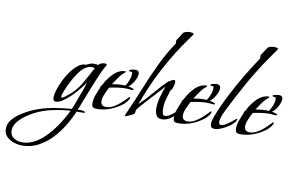

<svg xmlns="http://www.w3.org/2000/svg" viewBox="-362 -776 1963 1280"><g transform="rotate(10 619.5 -135.5)"><path d="M-146 334Q-173 334 -202 324.5Q-231 315 -251 294.5Q-271 274 -271 242Q-271 213 -254.5 189Q-238 165 -212.5 145.5Q-187 126 -159 111Q-131 96 -109 87Q-53 64 13.5 52Q80 40 140 36Q151 8 161.5 -20Q172 -48 182 -76Q190 -96 197 -116Q204 -136 209 -156Q199 -139 177 -112Q155 -85 128 -57.5Q101 -30 73.5 -11.5Q46 7 25 7Q13 7 9.5 -1Q6 -9 6 -19Q6 -40 16 -72Q26 -104 43.5 -139.5Q61 -175 83.5 -205Q106 -235 131 -253.5Q156 -272 180 -270Q192 -276 204.5 -281Q217 -286 230 -286Q238 -286 246.5 -285Q255 -284 263 -283L264 -286Q281 -301 304 -301Q307 -301 312.5 -299.5Q318 -298 318 -293Q318 -292 317.5 -291.5Q317 -291 317 -291L305 -270Q292 -246 281 -220Q270 -194 259 -168Q239 -118 219 -67Q199 -16 179 35Q186 34 192.5 34Q199 34 206 34Q209 34 219.5 36.5Q230 39 230 44Q230 47 217 48Q204 49 191 48.5Q178 48 177 48H174Q154 96 123.5 146.5Q93 197 52.5 239.5Q12 282 -37.5 308Q-87 334 -146 334ZM60 -27Q65 -27 72 -31.5Q79 -36 83 -39Q143 -82 176.5 -138Q210 -194 243 -258Q239 -260 233.5 -261Q228 -262 223 -262Q205 -262 186.5 -252Q168 -242 156 -228Q137 -208 117.5 -175.5Q98 -143 82 -108.5Q66 -74 58 -47Q55 -41 55 -34Q55 -27 60 -27ZM-150 313Q-101 313 -57.5 286.5Q-14 260 22.5 219Q59 178 87.5 132.5Q116 87 134 49Q77 53 13.5 66.5Q-50 80 -101 106Q-125 118 -155.5 139Q-186 160 -208.5 187.5Q-231 215 -231 247Q-231 281 -205.5 297Q-180 313 -150 313Z M304 7Q282 7 275 0Q268 -7 268 -29Q268 -53 279.5 -84Q291 -115 301 -136Q301 -137 300.5 -137.5Q300 -138 300 -139Q300 -144 303.5 -147Q307 -150 309 -153Q314 -161 318 -169Q322 -177 326 -184Q343 -211 367.5 -236Q392 -261 423 -270Q434 -273 444 -273Q446 -273 448.5 -272.5Q451 -272 451 -270Q451 -267 445.5 -263Q440 -259 438 -257Q422 -244 403.5 -217Q385 -190 374 -173Q397 -177 419.5 -179Q442 -181 464 -179Q475 -195 484.5 -218.5Q494 -242 494 -262Q494 -273 491.5 -275Q489 -277 480 -277Q478 -277 474 -278Q470 -279 470 -282Q470 -286 479 -289Q488 -292 498 -293.5Q508 -295 511 -295Q538 -295 538 -270Q538 -256 529.5 -236.5Q521 -217 508.5 -200.5Q496 -184 484 -177Q487 -177 496.5 -174.5Q506 -172 514.5 -169Q523 -166 523 -162Q523 -159 517 -158.5Q511 -158 509 -158Q500 -158 491 -159.5Q482 -161 473 -161Q445 -161 416.5 -157Q388 -153 360 -147Q350 -129 337.5 -101Q325 -73 325 -51Q325 -16 361 -16Q387 -16 411.5 -30Q436 -44 457 -63Q478 -82 491 -96Q504 -110 506 -110Q509 -110 509 -106Q509 -94 495 -77.5Q481 -61 472 -54Q437 -27 393.5 -10Q350 7 304 7Z M496 22Q495 22 495 21.5Q495 21 495 21Q495 16 502.5 -1Q510 -18 512 -22Q549 -105 583 -189.5Q617 -274 656.5 -356.5Q696 -439 747 -514Q745 -522 745 -528Q745 -533 746 -536L783 -593Q789 -599 803.5 -602Q818 -605 826 -605Q830 -605 841 -603.5Q852 -602 852 -595Q852 -592 851 -592Q835 -570 819 -547Q803 -524 787 -501Q652 -299 571 -73Q616 -116 656 -164Q696 -212 740 -255Q742 -257 744.5 -257.5Q747 -258 749 -259Q754 -262 761.5 -267Q769 -272 774 -272Q774 -272 774 -271H775Q776 -272 780 -272Q785 -272 786 -266Q787 -260 787 -256Q787 -246 780.5 -225Q774 -204 765 -199Q755 -164 746.5 -135.5Q738 -107 738 -68Q738 -58 741 -42Q744 -26 759 -26Q773 -26 788 -35Q803 -44 817 -56.5Q831 -69 841 -78Q851 -87 854 -87Q856 -87 856 -84Q856 -81 854 -77Q852 -73 850 -71Q834 -46 804 -23Q774 0 743 0Q713 0 703 -20.5Q693 -41 693 -66Q693 -103 704.5 -144Q716 -185 729 -219Q723 -213 705 -193Q687 -173 663 -147Q639 -121 616 -95.5Q593 -70 577.5 -52Q562 -34 561 -30Q560 -24 560 -17.5Q560 -11 556 -5Q554 -2 541 4.5Q528 11 514.5 16.5Q501 22 496 22Z M855 7Q833 7 826 0Q819 -7 819 -29Q819 -53 830.5 -84Q842 -115 852 -136Q852 -137 851.5 -137.5Q851 -138 851 -139Q851 -144 854.5 -147Q858 -150 860 -153Q865 -161 869 -169Q873 -177 877 -184Q894 -211 918.5 -236Q943 -261 974 -270Q985 -273 995 -273Q997 -273 999.5 -272.5Q1002 -272 1002 -270Q1002 -267 996.5 -263Q991 -259 989 -257Q973 -244 954.5 -217Q936 -190 925 -173Q948 -177 970.5 -179Q993 -181 1015 -179Q1026 -195 1035.5 -218.5Q1045 -242 1045 -262Q1045 -273 1042.5 -275Q1040 -277 1031 -277Q1029 -277 1025 -278Q1021 -279 1021 -282Q1021 -286 1030 -289Q1039 -292 1049 -293.5Q1059 -295 1062 -295Q1089 -295 1089 -270Q1089 -256 1080.5 -236.5Q1072 -217 1059.5 -200.5Q1047 -184 1035 -177Q1038 -177 1047.5 -174.5Q1057 -172 1065.5 -169Q1074 -166 1074 -162Q1074 -159 1068 -158.5Q1062 -158 1060 -158Q1051 -158 1042 -159.5Q1033 -161 1024 -161Q996 -161 967.5 -157Q939 -153 911 -147Q901 -129 888.5 -101Q876 -73 876 -51Q876 -16 912 -16Q938 -16 962.5 -30Q987 -44 1008 -63Q1029 -82 1042 -96Q1055 -110 1057 -110Q1060 -110 1060 -106Q1060 -94 1046 -77.5Q1032 -61 1023 -54Q988 -27 944.5 -10Q901 7 855 7Z M1098 2Q1070 2 1070 -27Q1070 -40 1074.5 -55Q1079 -70 1083 -82Q1110 -152 1149 -228.5Q1188 -305 1232 -378.5Q1276 -452 1318 -514Q1316 -522 1316 -528Q1316 -533 1317 -536Q1320 -540 1328 -553Q1336 -566 1344.5 -578.5Q1353 -591 1355 -593Q1360 -599 1374.5 -602Q1389 -605 1397 -605Q1402 -605 1412.5 -603.5Q1423 -602 1423 -595Q1423 -592 1422 -592Q1406 -569 1389.5 -545.5Q1373 -522 1357 -499Q1299 -412 1248.5 -321.5Q1198 -231 1152 -138Q1143 -121 1132.5 -95Q1122 -69 1122 -50Q1122 -31 1137 -31Q1150 -31 1166 -40Q1182 -49 1196.5 -60.5Q1211 -72 1221.5 -81Q1232 -90 1235 -90Q1237 -90 1237 -86Q1237 -82 1233.5 -75.5Q1230 -69 1227 -65Q1209 -44 1176 -25Q1143 -6 1117 0Q1113 1 1108 1.5Q1103 2 1098 2Z M1276 7Q1254 7 1247 0Q1240 -7 1240 -29Q1240 -53 1251.5 -84Q1263 -115 1273 -136Q1273 -137 1272.5 -137.5Q1272 -138 1272 -139Q1272 -144 1275.5 -147Q1279 -150 1281 -153Q1286 -161 1290 -169Q1294 -177 1298 -184Q1315 -211 1339.5 -236Q1364 -261 1395 -270Q1406 -273 1416 -273Q1418 -273 1420.5 -272.5Q1423 -272 1423 -270Q1423 -267 1417.5 -263Q1412 -259 1410 -257Q1394 -244 1375.5 -217Q1357 -190 1346 -173Q1369 -177 1391.5 -179Q1414 -181 1436 -179Q1447 -195 1456.5 -218.5Q1466 -242 1466 -262Q1466 -273 1463.5 -275Q1461 -277 1452 -277Q1450 -277 1446 -278Q1442 -279 1442 -282Q1442 -286 1451 -289Q1460 -292 1470 -293.5Q1480 -295 1483 -295Q1510 -295 1510 -270Q1510 -256 1501.5 -236.5Q1493 -217 1480.5 -200.5Q1468 -184 1456 -177Q1459 -177 1468.5 -174.5Q1478 -172 1486.5 -169Q1495 -166 1495 -162Q1495 -159 1489 -158.5Q1483 -158 1481 -158Q1472 -158 1463 -159.5Q1454 -161 1445 -161Q1417 -161 1388.5 -157Q1360 -153 1332 -147Q1322 -129 1309.5 -101Q1297 -73 1297 -51Q1297 -16 1333 -16Q1359 -16 1383.5 -30Q1408 -44 1429 -63Q1450 -82 1463 -96Q1476 -110 1478 -110Q1481 -110 1481 -106Q1481 -94 1467 -77.5Q1453 -61 1444 -54Q1409 -27 1365.5 -10Q1322 7 1276 7Z"/></g></svg>

Font: Bonheur Royale
Style: Regular
Weight: 400
Designer: Robert E. Leuschke
Foundry: Robert E. Leuschke
Version: Version 1.010; ttfautohint (v1.8.3)